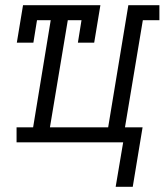

<svg xmlns="http://www.w3.org/2000/svg" viewBox="-20 -550 640 742"><path d="M427 172 456 0H44V-58H108L176 -472H123L109 -385H45L69 -530H368L344 -385H281L295 -472H242L173 -58H398L476 -530H596V-472H532L463 -58H531L493 172Z"/></svg>

Font: Iosevka Slab LtExObl
Style: Regular
Weight: 300
Width: 7
Italic angle: -9°
Monospace: yes
Designer: Belleve Invis
Foundry: Belleve Invis
Version: Version 11.1.0; ttfautohint (v1.8.3)